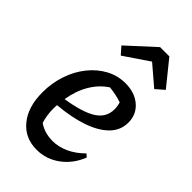

<svg xmlns="http://www.w3.org/2000/svg" viewBox="-224 -797 880 880"><g transform="rotate(45 216.0 -356.5)"><path d="M197 10Q121 10 75.5 -45.5Q30 -101 30 -195Q30 -256 48.5 -310.5Q67 -365 100 -406Q133 -447 176.5 -470.5Q220 -494 270 -494Q331 -494 369 -461Q407 -428 407 -376Q407 -325 370.5 -288.5Q334 -252 269 -230Q204 -208 119 -201Q118 -190 118 -178Q118 -136 130 -97Q168 -70 221 -70Q259 -70 297.5 -87.5Q336 -105 371 -140L385 -127Q360 -64 309.5 -27Q259 10 197 10ZM319 -374Q319 -394 313 -413Q275 -426 233 -430Q190 -402 162 -354.5Q134 -307 124 -245Q226 -261 272.5 -291Q319 -321 319 -374ZM325 -723 422 -603 382 -568 286 -650 165 -568 134 -603 265 -723Z"/></g></svg>

Font: Piazzolla Medium
Style: Italic
Weight: 500
Italic angle: -11.3°
Designer: Juan Pablo del Peral
Foundry: Huerta Tipografica
Version: Version 1.330